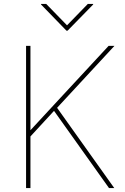

<svg xmlns="http://www.w3.org/2000/svg" viewBox="-20 -962 638 982"><path d="M113.3 0H135.7V-264.2L256.3 -395L537.6 0H564.5L272 -410.6L565.4 -727.5H535.6L292 -464.8L135.7 -295.9V-727.5H113.3ZM216.3 -941.9H189.9V-939L319.8 -805.2H325.7L456.5 -939V-941.9H429.2L322.8 -832.5Z"/></svg>

Font: Raveo Thin
Style: Regular
Weight: 100
Designer: Jakub Foglar, Rasmus Andersson (Inter)
Foundry: Jakubfoglar.com
Version: Version 1.100;Glyphs 3.2.3 (3260)